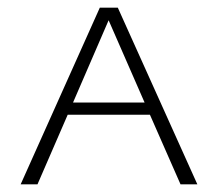

<svg xmlns="http://www.w3.org/2000/svg" viewBox="-20 -482 570 502"><path d="M452 0 372 -182H157L78 0H34L241 -462H288L496 0ZM171 -214H358L264 -429Z"/></svg>

Font: EauTestSC Light
Style: Regular
Weight: 300
Designer: Christian Thalmann (Catharsis Fonts)
Version: Version 0.001;PS 000.001;hotconv 1.0.88;makeotf.lib2.5.64775